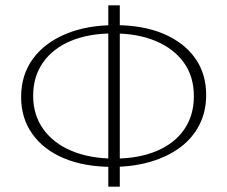

<svg xmlns="http://www.w3.org/2000/svg" viewBox="-20 -688 850 718"><path d="M400 -64Q296 -64 219.5 -96Q143 -128 101 -187Q59 -246 59 -325Q59 -408 103 -468Q147 -528 226 -561Q305 -594 410 -594Q514 -594 590.5 -562Q667 -530 709 -471.5Q751 -413 751 -333Q751 -271 725.5 -221Q700 -171 653.5 -136.5Q607 -102 542.5 -83Q478 -64 400 -64ZM408 -95Q498 -95 565 -123Q632 -151 668.5 -203.5Q705 -256 705 -328Q705 -402 667.5 -454Q630 -506 562.5 -534.5Q495 -563 403 -563Q312 -563 245 -535Q178 -507 141 -454.5Q104 -402 104 -330Q104 -258 142 -205Q180 -152 248.5 -123.5Q317 -95 408 -95ZM385 10V-668H428V10Z"/></svg>

Font: Ysabeau SC ExtraLight
Style: Regular
Weight: 250
Designer: Christian Thalmann (Catharsis Fonts)
Version: Version 2.001;gftools[0.9.30]; featfreeze: smcp